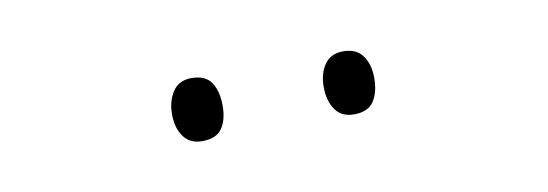

<svg xmlns="http://www.w3.org/2000/svg" viewBox="-25 -780 608 213"><g transform="rotate(-10 279.0 -673.5)"><path d="M164 -673Q164 -688 171 -698.5Q178 -709 192 -709Q208 -709 214.5 -699Q221 -689 221 -673Q221 -657 214.5 -647.5Q208 -638 192 -638Q178 -638 171 -648Q164 -658 164 -673ZM335 -674Q335 -689 342 -699Q349 -709 363 -709Q378 -709 385 -699Q392 -689 392 -674Q392 -658 385.5 -648Q379 -638 363 -638Q349 -638 342 -648Q335 -658 335 -674Z"/></g></svg>

Font: Noto Sans Sinhala UI SemiCondensed ExtraLight
Style: Regular
Weight: 200
Width: 4
Designer: Jelle Bosma - Monotype Design Team
Foundry: Monotype Imaging Inc.
Version: Version 2.006; ttfautohint (v1.8.4.7-5d5b)